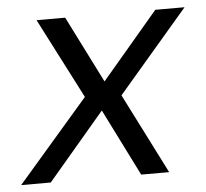

<svg xmlns="http://www.w3.org/2000/svg" viewBox="-67 -544 631 588"><g transform="rotate(-5 248.0 -249.5)"><path d="M-25 0 193 -252 66 -499H154L257 -294L431 -499H521L305 -247L430 0H344L241 -206L66 0Z"/></g></svg>

Font: DM Sans 20pt
Style: Italic
Weight: 400
Italic angle: -10°
Version: Version 4.004;gftools[0.9.30]